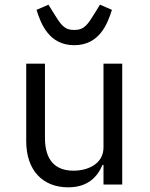

<svg xmlns="http://www.w3.org/2000/svg" viewBox="-20 -788 640 820"><path d="M422 0H502V-516H422V-158C422 -90 358 -59 294 -59C215 -59 172 -105 172 -199V-516H92V-185C92 -60 163 12 271 12C356 12 396 -33 418 -84H422ZM297 -595C404 -595 439 -685 458 -746L407 -768L386 -734C355 -684 341 -660 297 -660C253 -660 239 -684 208 -734L187 -768L136 -746C155 -685 190 -595 297 -595Z"/></svg>

Font: IBM Plex Mono
Style: Regular
Weight: 400
Monospace: yes
Designer: Mike Abbink, Paul van der Laan, Pieter van Rosmalen
Foundry: Bold Monday
Version: Version 2.004